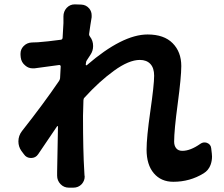

<svg xmlns="http://www.w3.org/2000/svg" viewBox="-20 -826 1040 891"><path d="M909.2 -158.2Q918.9 -165 928.7 -165Q934.6 -165 940.4 -163.1Q958 -156.2 960 -138.7L962.9 -114.3Q963.9 -106.4 963.9 -99.6Q963.9 -79.1 957 -60.5Q947.3 -35.2 924.8 -21.5Q861.3 17.6 784.2 17.6Q727.5 17.6 693.8 -22Q660.2 -61.5 660.2 -131.8Q660.2 -188.5 677.7 -310.5Q695.3 -432.6 695.3 -474.6Q695.3 -510.7 677.7 -529.3Q660.2 -547.9 628.9 -547.9Q578.1 -547.9 508.8 -497.6Q439.5 -447.3 372.1 -373Q367.2 -368.2 367.2 -360.4Q365.2 -311.5 365.2 -288.1Q365.2 -124 371.1 -31.2Q371.1 -24.4 372.1 -12.7Q373 -9.8 373 -6.8Q373 12.7 359.4 28.3Q343.8 44.9 320.3 44.9H299.8Q276.4 44.9 260.7 28.3Q245.1 11.7 245.1 -10.7V-28.3Q246.1 -67.4 247.1 -134.3Q248 -201.2 249 -238.3Q249 -240.2 247.6 -240.7Q246.1 -241.2 245.1 -240.2Q232.4 -221.7 202.1 -176.8Q171.9 -131.8 157.2 -110.4Q145.5 -92.8 124 -92.8Q102.5 -92.8 90.8 -110.4L79.1 -126Q65.4 -145.5 65.4 -169.9Q65.4 -196.3 82 -217.8Q183.6 -346.7 253.9 -450.2Q257.8 -456.1 258.8 -462.9L261.7 -517.6Q261.7 -520.5 259.8 -522.5Q257.8 -524.4 254.9 -524.4Q250 -523.4 139.6 -508.8Q134.8 -508.8 131.8 -508.8Q112.3 -508.8 97.7 -521.5Q79.1 -536.1 76.2 -559.6L75.2 -571.3Q75.2 -574.2 75.2 -577.1Q75.2 -596.7 88.9 -611.3Q104.5 -627.9 127.9 -628.9Q140.6 -628.9 156.2 -629.9Q197.3 -632.8 262.7 -641.6Q269.5 -642.6 270.5 -650.4Q274.4 -714.8 274.4 -718.8Q274.4 -722.7 274.4 -733.4Q274.4 -735.4 274.4 -750Q274.4 -772.5 289.1 -789.1Q304.7 -805.7 326.2 -805.7Q327.1 -805.7 327.1 -805.7L357.4 -804.7Q379.9 -803.7 394.5 -786.1Q405.3 -772.5 405.3 -754.9Q405.3 -751 405.3 -746.1Q399.4 -711.9 393.6 -668.9Q392.6 -662.1 397.5 -656.2Q412.1 -637.7 412.1 -612.3Q412.1 -589.8 399.4 -571.3Q392.6 -561.5 382.8 -545.9Q378.9 -540 378.9 -533.2Q378.9 -530.3 377.9 -526.4Q377.9 -524.4 379.4 -523.4Q380.9 -522.5 382.8 -523.4Q547.9 -666 665 -666Q741.2 -666 781.2 -625.5Q821.3 -585 821.3 -519.5Q821.3 -468.8 804.7 -344.7Q788.1 -220.7 788.1 -168.9Q788.1 -149.4 797.9 -137.7Q807.6 -126 826.2 -126Q863.3 -126 909.2 -158.2Z"/></svg>

Font: Gen Jyuu Gothic Monospace Bold
Style: Bold
Weight: 700
Designer: [Source Han Sans]
Ryoko NISHIZUKA  (kana & ideographs); Paul D. Hunt (Latin, Greek & Cyrillic); Wenlong ZHANG  (bopomofo
Version: Version 1.002.20150607